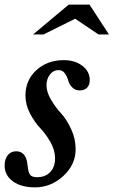

<svg xmlns="http://www.w3.org/2000/svg" viewBox="-33 -800 491 830"><path d="M77 -387Q77 -453 124 -496.5Q171 -540 243 -540Q291 -540 323 -515.5Q355 -491 355 -454Q355 -433 343.5 -421Q332 -409 312 -409Q292 -409 279 -422.5Q266 -436 261.5 -453Q257 -470 247 -483.5Q237 -497 220 -497Q198 -497 183 -478Q168 -459 168 -431Q168 -402 187.5 -369Q207 -336 231 -310Q255 -284 274.5 -242Q294 -200 294 -155Q294 -88 240.5 -39Q187 10 118 10Q59 10 23 -16Q-13 -42 -13 -84Q-13 -112 0.5 -129Q14 -146 37 -146Q80 -146 86 -87Q89 -55 97 -44.5Q105 -34 127 -34Q163 -34 184 -56Q205 -78 205 -115Q205 -151 185 -186Q165 -221 141 -246Q117 -271 97 -309Q77 -347 77 -387ZM264 -780H354L438 -651H393L292 -719L155 -651H110Z"/></svg>

Font: Libre Baskerville
Style: Italic
Weight: 400
Italic angle: -15°
Designer: Pablo Impallari, Rodrigo Fuenzalida
Foundry: Pablo Impallari, Rodrigo Fuenzalida
Version: Version 1.051;Glyphs 3.2.3 (3260)